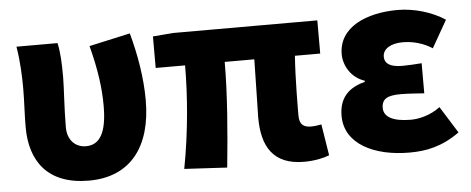

<svg xmlns="http://www.w3.org/2000/svg" viewBox="-44 -685 1963 801"><g transform="rotate(-5 937.5 -284.5)"><path d="M299 14C474 14 564 -106 564 -300C564 -394 547 -492 522 -583L350 -545C377 -442 387 -363 387 -292C387 -179 357 -130 299 -130C256 -130 222 -161 222 -216C222 -292 229 -383 229 -427C229 -481 227 -530 218 -569H46C57 -506 59 -437 59 -392C59 -338 55 -285 55 -231C55 -90 125 14 299 14Z M1200 14C1245 14 1284 5 1306 -4L1285 -135C1269 -132 1254 -130 1244 -130C1211 -130 1193 -141 1193 -181C1193 -204 1193 -333 1200 -430H1306V-569H703L617 -562V-430H740C740 -307 728 -152 699 0L878 10C893 -138 906 -296 906 -430H1030C1029 -338 1025 -219 1025 -187C1025 -67 1069 14 1200 14Z M1641 14C1712 14 1778 1 1852 -52L1782 -164C1740 -132 1691 -122 1659 -122C1585 -122 1546 -143 1546 -181C1546 -219 1570 -232 1625 -232C1656 -232 1691 -229 1724 -227V-353C1698 -351 1667 -349 1643 -349C1595 -349 1569 -363 1569 -394C1569 -426 1602 -447 1653 -447C1695 -447 1739 -435 1776 -411L1841 -525C1784 -562 1711 -583 1643 -583C1513 -583 1395 -533 1395 -419C1395 -374 1423 -320 1481 -301V-296C1413 -279 1372 -239 1372 -163C1372 -45 1494 14 1641 14Z"/></g></svg>

Font: Noto Sans KR Black
Style: Regular
Weight: 900
Designer: Ryoko NISHIZUKA 西塚涼子 (kana, bopomofo & ideographs); Paul D. Hunt (Latin, Greek & Cyrillic); Sandoll Communications 산돌커뮤니
Foundry: Adobe
Version: Version 2.004;hotconv 1.0.118;makeotfexe 2.5.65603